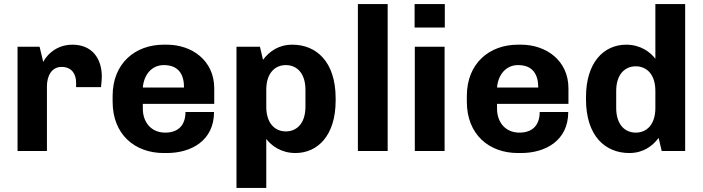

<svg xmlns="http://www.w3.org/2000/svg" viewBox="-20 -740 3444 941"><path d="M353 -313H475C475 -313 479 -348 479 -364C479 -455 430 -521 335 -521C239 -521 196 -447 192 -436L174 -511H66V0H210V-316C210 -367 232 -412 282 -412C336 -412 353 -371 353 -336Z M1029 -191H889C889 -123 850 -90 790 -90C720 -90 680 -142 680 -207V-231H1030V-307C1030 -444 920 -521 798 -521H782C642 -521 532 -429 532 -270V-241C532 -82 640 10 782 10H798C916 10 1029 -50 1029 -191ZM783 -421C856 -421 882 -374 882 -311H680C685 -373 723 -421 783 -421Z M1254 -511H1139V181H1285V-59C1310 -26 1358 10 1428 10C1537 10 1625 -76 1625 -247V-258C1625 -438 1530 -521 1413 -521C1346 -521 1301 -489 1269 -447ZM1477 -300V-217C1477 -136 1435 -96 1381 -96C1327 -96 1285 -136 1285 -217V-300C1285 -381 1327 -421 1381 -421C1435 -421 1477 -381 1477 -300Z M1734 0H1880V-720H1734Z M2012 -720V-605H2160V-720ZM2013 0H2159V-511H2013Z M2765 -191H2625C2625 -123 2586 -90 2526 -90C2456 -90 2416 -142 2416 -207V-231H2766V-307C2766 -444 2656 -521 2534 -521H2518C2378 -521 2268 -429 2268 -270V-241C2268 -82 2376 10 2518 10H2534C2652 10 2765 -50 2765 -191ZM2519 -421C2592 -421 2618 -374 2618 -311H2416C2421 -373 2459 -421 2519 -421Z M3223 0H3338V-720H3192V-452C3167 -485 3119 -521 3049 -521C2940 -521 2852 -435 2852 -264V-253C2852 -73 2947 10 3064 10C3131 10 3176 -22 3208 -64ZM3000 -211V-294C3000 -375 3042 -415 3096 -415C3150 -415 3192 -375 3192 -294V-211C3192 -130 3150 -90 3096 -90C3042 -90 3000 -130 3000 -211Z"/></svg>

Font: Chivo
Style: Bold
Weight: 700
Designer: Hector Gatti
Foundry: Omnibus-Type
Version: Version 1.003;PS 001.003;hotconv 1.0.70;makeotf.lib2.5.58329